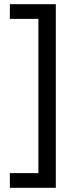

<svg xmlns="http://www.w3.org/2000/svg" viewBox="-20 -736 363 915"><path d="M27 89H163V-646H27V-716H246V159H27Z"/></svg>

Font: Noto Sans Thai SemiCondensed
Style: Regular
Weight: 400
Width: 4
Designer: Monotype Design Team
Foundry: Monotype Imaging Inc.
Version: Version 2.001